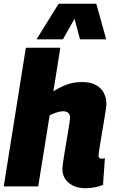

<svg xmlns="http://www.w3.org/2000/svg" viewBox="-23 -995 608 1025"><path d="M503 -165Q503 -156 507.5 -152Q512 -148 521 -148Q523 -148 528 -148.5Q533 -149 537 -150L527 -8Q508 0 482.5 5Q457 10 432 10Q397 10 369 -3Q341 -16 325.5 -39Q310 -62 310 -93Q310 -101 313 -123Q316 -145 320.5 -173.5Q325 -202 330.5 -233Q336 -264 340.5 -292Q345 -320 348 -340Q351 -360 351 -366Q351 -382 342 -391.5Q333 -401 313 -401Q303 -401 291 -398Q279 -395 266.5 -390.5Q254 -386 242 -379L181 0H-3L115 -740H299L262 -508Q292 -526 316 -536.5Q340 -547 363.5 -552Q387 -557 414 -557Q459 -557 487.5 -542Q516 -527 530.5 -500.5Q545 -474 545 -439Q545 -431 541.5 -408.5Q538 -386 533.5 -357Q529 -328 523.5 -297Q518 -266 513.5 -238Q509 -210 506 -190.5Q503 -171 503 -165ZM172 -785 290 -975H491L544 -785H404L375 -895L313 -785Z"/></svg>

Font: Georama ExtraBold
Style: Italic
Weight: 800
Italic angle: -9°
Version: Version 1.001